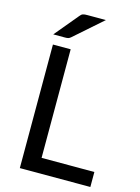

<svg xmlns="http://www.w3.org/2000/svg" viewBox="-136 -1002 785 1077"><g transform="rotate(15 257.0 -463.5)"><path d="M76.5 0ZM192.5 -87H499V0H89.5V-717.5H192.5ZM341 -927 178 -783.5Q170 -776.5 163 -774.8Q156 -773 144.5 -773H76.5L190.5 -910Q195 -916 199 -919.2Q203 -922.5 208 -924.2Q213 -926 219.2 -926.5Q225.5 -927 234 -927Z"/></g></svg>

Font: Lato Medium
Style: Regular
Weight: 500
Designer: Lukasz Dziedzic
Foundry: tyPoland Lukasz Dziedzic
Version: Version 2.006; 2014-01-15